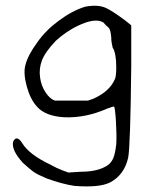

<svg xmlns="http://www.w3.org/2000/svg" viewBox="-20 -467 514 675"><path d="M279.3 -443.4Q325.2 -452.1 353.5 -438.5Q375 -428.7 420.9 -394.5L441.4 -377.9V-235.4Q438.5 43.9 430.7 86.9Q417 148.4 366.2 174.8Q328.1 193.4 241.2 186.5Q197.3 179.7 143.6 160.2Q111.3 146.5 98.1 137.2Q85 127.9 60.5 105.5Q18.6 59.6 26.4 30.3Q39.1 5.9 58.6 37.1Q83 76.2 154.3 110.4Q178.7 124 199.2 131.8L220.7 139.6L265.6 136.7Q320.3 136.7 353.5 117.2Q369.1 108.4 377 91.8Q384.8 75.2 388.7 40Q390.6 9.8 387.7 -38.6Q384.8 -86.9 380.9 -92.8Q377 -92.8 356.4 -85Q281.2 -51.8 206.1 -54.7Q138.7 -58.6 109.4 -92.8Q85.9 -119.1 73.7 -164.6Q61.5 -210 69.3 -238.3Q78.1 -273.4 111.3 -318.4Q139.6 -359.4 187 -394.5Q234.4 -429.7 279.3 -443.4ZM343.8 -387.7Q322.3 -401.4 281.2 -387.7Q225.6 -368.2 175.8 -323.2Q138.7 -284.2 127.4 -254.4Q116.2 -224.6 121.1 -193.4Q125 -165 140.6 -141.6Q156.2 -118.2 173.8 -113.3H236.3H289.1L308.6 -120.1Q365.2 -145.5 383.8 -188.5Q388.7 -198.2 388.7 -230.5Q388.7 -280.3 376 -299.8Q371.1 -319.3 371.1 -335Q369.1 -363.3 361.3 -370.1Q358.4 -372.1 352.1 -378.4Q345.7 -384.8 343.8 -387.7Z"/></svg>

Font: JasonHandwriting1
Style: Regular
Weight: 400
Version: Version 1.48.20